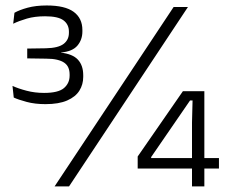

<svg xmlns="http://www.w3.org/2000/svg" viewBox="-20 -664 810 684"><path d="M142 -293Q104.5 -293 74.8 -301Q45 -309 29 -316.5L24.5 -358Q45 -348.5 74.5 -340.8Q104 -333 137 -333Q187.5 -333 207.8 -350.2Q228 -367.5 228 -394.5V-398.5Q228 -412.5 223.5 -423Q219 -433.5 209 -440.5Q199 -447.5 183.2 -451.2Q167.5 -455 144.5 -455L77 -456V-491L143.5 -492Q187.5 -493 206.5 -507.5Q225.5 -522 225.5 -547V-551.5Q225.5 -577 206.2 -591.5Q187 -606 140.5 -606Q104 -606 75.8 -597.8Q47.5 -589.5 27 -579.5L31.5 -618.5Q49 -628.5 78.2 -636.5Q107.5 -644.5 146.5 -644.5Q211.5 -644.5 242.5 -621.8Q273.5 -599 273.5 -557V-552Q273.5 -522.5 255.8 -501.5Q238 -480.5 197.5 -477L196 -473V-476.5Q238.5 -472 257.5 -451.5Q276.5 -431 276.5 -396V-390Q276.5 -363 262.8 -341Q249 -319 219.2 -306Q189.5 -293 142 -293ZM226 0H174.5L598.5 -639H649.5ZM708 0H664V-227.5L666 -306H657L518.5 -104.5V-86.5L497 -101H760V-63.5H470.5V-106.5L631.5 -339H708Z"/></svg>

Font: Anek Kannada Medium Light
Style: Regular
Weight: 300
Version: Version 1.003